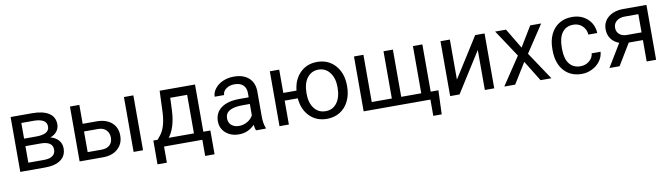

<svg xmlns="http://www.w3.org/2000/svg" viewBox="-36 -1101 6345 1820"><g transform="rotate(-10 3136.5 -190.5)"><path d="M76.7 0V-528.3H282.7Q388.2 -528.3 444.6 -491.5Q501 -454.6 501 -383.3Q501 -346.7 479 -317.1Q457 -287.6 414.1 -272Q461.9 -260.7 491 -228Q520 -195.3 520 -149.9Q520 -77.1 466.6 -38.6Q413.1 0 315.4 0ZM167 -231.9V-72.8H316.4Q373 -72.8 401.1 -93.8Q429.2 -114.7 429.2 -152.8Q429.2 -231.9 313 -231.9ZM167 -304.2H283.7Q410.6 -304.2 410.6 -378.4Q410.6 -452.6 290.5 -455.1H167Z M738.3 -346.2H875.5Q965.3 -345.2 1017.6 -299.3Q1069.8 -253.4 1069.8 -174.8Q1069.8 -95.7 1016.1 -47.9Q962.4 0 871.6 0H647.9V-528.3H738.3ZM1258.3 0H1167.5V-528.3H1258.3ZM738.3 -272.5V-73.7H872.6Q923.3 -73.7 951.2 -99.9Q979 -126 979 -171.4Q979 -215.3 951.9 -243.4Q924.8 -271.5 876 -272.5Z M1411.6 -73.7 1442.9 -112.3Q1495.6 -180.7 1502.9 -317.4L1511.2 -528.3H1851.6V-73.7H1919.4V155.3H1829.1V0H1460.4V155.3H1370.1L1370.6 -73.7ZM1518.6 -73.7H1761.2V-444.8H1598.6L1593.3 -318.8Q1585 -161.1 1518.6 -73.7Z M2345.7 0Q2337.9 -15.6 2333 -55.7Q2270 9.8 2182.6 9.8Q2104.5 9.8 2054.4 -34.4Q2004.4 -78.6 2004.4 -146.5Q2004.4 -229 2067.1 -274.7Q2129.9 -320.3 2243.7 -320.3H2331.5V-361.8Q2331.5 -409.2 2303.2 -437.3Q2274.9 -465.3 2219.7 -465.3Q2171.4 -465.3 2138.7 -440.9Q2106 -416.5 2106 -381.8H2015.1Q2015.1 -421.4 2043.2 -458.3Q2071.3 -495.1 2119.4 -516.6Q2167.5 -538.1 2225.1 -538.1Q2316.4 -538.1 2368.2 -492.4Q2419.9 -446.8 2421.9 -366.7V-123.5Q2421.9 -50.8 2440.4 -7.8V0ZM2195.8 -68.8Q2238.3 -68.8 2276.4 -90.8Q2314.5 -112.8 2331.5 -147.9V-256.3H2260.7Q2094.7 -256.3 2094.7 -159.2Q2094.7 -116.7 2123 -92.8Q2151.4 -68.8 2195.8 -68.8Z M2662.1 -304.2H2789.1Q2799.3 -409.7 2864 -473.9Q2928.7 -538.1 3027.3 -538.1Q3130.9 -538.1 3196.8 -468.3Q3262.7 -398.4 3268.1 -286.6L3268.6 -258.3Q3268.6 -181.2 3238.3 -119.1Q3208 -57.1 3153.3 -23.7Q3098.6 9.8 3028.3 9.8Q2926.3 9.8 2861.3 -56.9Q2796.4 -123.5 2788.6 -230H2662.1V0H2571.8V-528.3H2662.1ZM2877.9 -258.3Q2877.9 -170.4 2918.7 -117.2Q2959.5 -64 3028.3 -64Q3097.2 -64 3137.5 -118.2Q3177.7 -172.4 3177.7 -269Q3177.7 -355.5 3136.7 -409.7Q3095.7 -463.9 3027.3 -463.9Q2960 -463.9 2918.9 -410.6Q2877.9 -357.4 2877.9 -258.3Z M3472.7 -528.3V-73.7H3666V-528.3H3756.3V-73.7H3949.2V-528.3H4040V-73.7H4114.3L4105.5 156.7H4024.4V0H3381.8V-528.3Z M4548.3 -528.3H4638.7V0H4548.3V-385.3L4304.7 0H4214.4V-528.3H4304.7V-142.6Z M4960.9 -335.4 5078.1 -528.3H5183.6L5010.7 -267.1L5189 0H5084.5L4962.4 -197.8L4840.3 0H4735.4L4913.6 -267.1L4740.7 -528.3H4845.2Z M5481.4 -64Q5529.8 -64 5565.9 -93.3Q5602.1 -122.6 5606 -166.5H5691.4Q5689 -121.1 5660.2 -80.1Q5631.3 -39.1 5583.3 -14.6Q5535.2 9.8 5481.4 9.8Q5373.5 9.8 5309.8 -62.3Q5246.1 -134.3 5246.1 -259.3V-274.4Q5246.1 -351.6 5274.4 -411.6Q5302.7 -471.7 5355.7 -504.9Q5408.7 -538.1 5481 -538.1Q5569.8 -538.1 5628.7 -484.9Q5687.5 -431.6 5691.4 -346.7H5606Q5602.1 -397.9 5567.1 -430.9Q5532.2 -463.9 5481 -463.9Q5412.1 -463.9 5374.3 -414.3Q5336.4 -364.7 5336.4 -271V-253.9Q5336.4 -162.6 5374 -113.3Q5411.6 -64 5481.4 -64Z M6196.8 -528.3V0H6106V-205.6H5969.7L5845.2 0H5747.6L5880.4 -219.2Q5829.6 -237.8 5802.5 -276.6Q5775.4 -315.4 5775.4 -367.2Q5775.4 -439.5 5829.6 -483.6Q5883.8 -527.8 5974.6 -528.3ZM5866.2 -366.2Q5866.2 -327.6 5892.6 -304Q5918.9 -280.3 5962.4 -279.8H6106V-455.1H5976.1Q5925.8 -455.1 5896 -430.4Q5866.2 -405.8 5866.2 -366.2Z"/></g></svg>

Font: SteelSelectRoboto
Style: Roboto-Regular
Weight: 400
Designer: Google
Version: Version 2.137; 2017